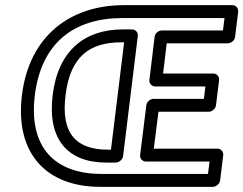

<svg xmlns="http://www.w3.org/2000/svg" viewBox="-20 -699 943 744"><path d="M115 -330C140 -533 267 -629 454 -629H850L844 -581H607C592 -581 580 -567 579 -556L559 -389C557 -374 570 -364 581 -364H776L770 -316H575C560 -316 548 -302 547 -291L523 -98C521 -83 534 -73 545 -73H792L786 -25H374C194 -25 90 -126 115 -330ZM65 -330C37 -100 164 25 368 25H805C816 25 831 15 833 0L845 -98C846 -109 838 -123 823 -123H576L594 -266H789C800 -266 815 -276 817 -291L829 -389C830 -400 822 -414 807 -414H612L626 -531H863C874 -531 889 -541 891 -556L903 -654C904 -665 896 -679 881 -679H460C251 -679 93 -559 65 -330ZM184 -330C163 -157 244 -69 392 -69H428C443 -69 456 -83 457 -94L514 -560C516 -575 503 -585 492 -585H456C309 -585 205 -504 184 -330ZM234 -330C252 -480 327 -535 450 -535H461L410 -119H399C277 -119 215 -179 234 -330Z"/></svg>

Font: Falling Sky
Style: OuObl
Weight: 400
Designer: Paul D. Hunt
Foundry: Adobe Systems Incorporated
Version: Version 1.02